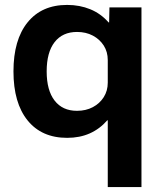

<svg xmlns="http://www.w3.org/2000/svg" viewBox="-20 -550 665 780"><path d="M417.8 210V-61.1H415.7Q385.2 -26.1 344.5 -8Q303.7 10 252.8 10Q149.4 10 92.1 -60.8Q34.7 -131.7 34.7 -260Q34.7 -388.3 92.1 -459.2Q149.4 -530 252.8 -530Q304 -530 347 -512.3Q389.9 -494.6 421.1 -458.9H423.3L424.6 -520H554.7V210ZM292.6 -99.8Q329.1 -99.8 357.1 -114.7Q385.1 -129.5 401.5 -155.4Q417.8 -181.3 417.8 -214.3V-305.7Q417.8 -339.3 401.5 -364.9Q385.1 -390.5 357.2 -405.3Q329.2 -420.2 292.9 -420.2Q234 -420.2 201.8 -378.8Q169.6 -337.4 169.6 -260Q169.6 -183 201.8 -141.4Q234 -99.8 292.6 -99.8Z"/></svg>

Font: M PLUS 2 Thin
Style: Regular
Weight: 100
Designer: Coji Morishita
Foundry: UNDERFOREST DESIGN
Version: Version 1.001